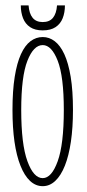

<svg xmlns="http://www.w3.org/2000/svg" viewBox="-20 -660 312 692"><path d="M134 11Q108.5 11 88.2 -8Q68 -27 53.8 -62.8Q39.5 -98.5 32.2 -149.2Q25 -200 25 -263.5Q25 -333 33 -383Q41 -433 55.5 -464.8Q70 -496.5 90 -511.5Q110 -526.5 134 -526.5Q157.5 -526.5 177.2 -511.5Q197 -496.5 211.8 -464.8Q226.5 -433 234.8 -383Q243 -333 243 -263.5Q243 -200 235.5 -149.2Q228 -98.5 213.8 -62.8Q199.5 -27 179.2 -8Q159 11 134 11ZM134 -18Q166 -18 188 -79Q210 -140 210 -263.5Q210 -384.5 188 -441Q166 -497.5 134 -497.5Q101 -497.5 78.8 -441Q56.5 -384.5 56.5 -263.5Q56.5 -140 78.8 -79Q101 -18 134 -18ZM134 -550.5Q106 -550.5 88.5 -562.2Q71 -574 63 -594.5Q55 -615 55 -640.5H83Q85 -611.5 97.5 -596Q110 -580.5 134 -580.5Q158.5 -580.5 171 -596Q183.5 -611.5 185.5 -640.5H214Q214 -615 206 -594.5Q198 -574 180.2 -562.2Q162.5 -550.5 134 -550.5Z"/></svg>

Font: Imbue Thin 10pt Thin
Style: Regular
Weight: 250
Version: Version 1.102